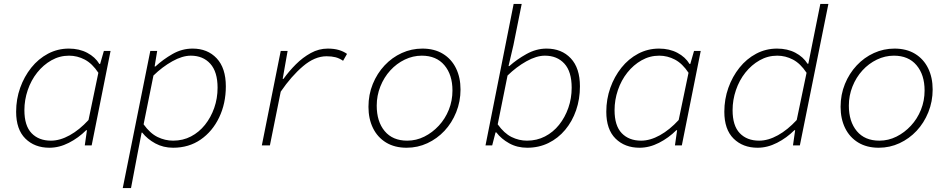

<svg xmlns="http://www.w3.org/2000/svg" viewBox="-20 -739 4840 976"><path d="M231 12Q156 12 109 -34.5Q62 -81 62 -171Q62 -235 82.5 -292.5Q103 -350 139 -395Q175 -440 224 -466Q273 -492 330 -492Q383 -492 423.5 -470.5Q464 -449 485 -414H489L508 -480H542L446 0H411L422 -77H418Q379 -38 330 -13Q281 12 231 12ZM239 -24Q285 -24 334.5 -51.5Q384 -79 430 -129L480 -369Q449 -416 411 -436Q373 -456 331 -456Q283 -456 241.5 -432.5Q200 -409 169 -370Q138 -331 121 -281Q104 -231 104 -179Q104 -100 140.5 -62Q177 -24 239 -24Z M604 217 744 -480H779L766 -401H770Q809 -437 857 -464.5Q905 -492 959 -492Q1035 -492 1081.5 -442.5Q1128 -393 1128 -300Q1128 -213 1094 -142Q1060 -71 1000 -29.5Q940 12 860 12Q810 12 769.5 -10Q729 -32 703 -65H700L679 43L646 217ZM860 -24Q910 -24 951 -45.5Q992 -67 1022 -104.5Q1052 -142 1069 -190.5Q1086 -239 1086 -293Q1086 -374 1049 -415Q1012 -456 950 -456Q907 -456 856 -427.5Q805 -399 760 -355L710 -107Q743 -61 781 -42.5Q819 -24 860 -24Z M1311 0 1407 -480H1442L1417 -338H1421Q1449 -377 1484 -412Q1519 -447 1560 -469.5Q1601 -492 1646 -492Q1678 -492 1702 -485Q1726 -478 1744 -465L1724 -430Q1705 -443 1685.5 -448Q1666 -453 1640 -453Q1580 -453 1520.5 -402.5Q1461 -352 1407 -273L1352 0Z M2047 12Q1986 12 1942.5 -14.5Q1899 -41 1876 -88Q1853 -135 1853 -196Q1853 -258 1875 -312Q1897 -366 1935 -406.5Q1973 -447 2022.5 -469.5Q2072 -492 2127 -492Q2188 -492 2231.5 -465.5Q2275 -439 2298 -392Q2321 -345 2321 -284Q2321 -223 2299 -168.5Q2277 -114 2239.5 -74Q2202 -34 2152.5 -11Q2103 12 2047 12ZM2050 -24Q2096 -24 2137 -44.5Q2178 -65 2210.5 -100Q2243 -135 2261.5 -181Q2280 -227 2280 -279Q2280 -359 2239 -407.5Q2198 -456 2124 -456Q2079 -456 2037.5 -436Q1996 -416 1964 -381Q1932 -346 1913.5 -299.5Q1895 -253 1895 -202Q1895 -121 1935.5 -72.5Q1976 -24 2050 -24Z M2660 12Q2609 12 2568.5 -10.5Q2528 -33 2503 -66H2499L2482 0H2448L2591 -719H2632L2590 -510L2565 -403H2569Q2607 -437 2656.5 -464.5Q2706 -492 2758 -492Q2835 -492 2881.5 -442.5Q2928 -393 2928 -300Q2928 -235 2908.5 -178.5Q2889 -122 2853 -79Q2817 -36 2768 -12Q2719 12 2660 12ZM2659 -24Q2709 -24 2750.5 -45.5Q2792 -67 2822 -104.5Q2852 -142 2869 -190.5Q2886 -239 2886 -293Q2886 -375 2849 -415.5Q2812 -456 2750 -456Q2707 -456 2656 -427.5Q2605 -399 2560 -355L2510 -107Q2543 -61 2580.5 -42.5Q2618 -24 2659 -24Z M3231 12Q3156 12 3109 -34.5Q3062 -81 3062 -171Q3062 -235 3082.5 -292.5Q3103 -350 3139 -395Q3175 -440 3224 -466Q3273 -492 3330 -492Q3383 -492 3423.5 -470.5Q3464 -449 3485 -414H3489L3508 -480H3542L3446 0H3411L3422 -77H3418Q3379 -38 3330 -13Q3281 12 3231 12ZM3239 -24Q3285 -24 3334.5 -51.5Q3384 -79 3430 -129L3480 -369Q3449 -416 3411 -436Q3373 -456 3331 -456Q3283 -456 3241.5 -432.5Q3200 -409 3169 -370Q3138 -331 3121 -281Q3104 -231 3104 -179Q3104 -100 3140.5 -62Q3177 -24 3239 -24Z M3831 12Q3756 12 3709 -34.5Q3662 -81 3662 -171Q3662 -235 3682.5 -292.5Q3703 -350 3739 -395Q3775 -440 3824 -466Q3873 -492 3930 -492Q3983 -492 4023 -471Q4063 -450 4085 -415H4089L4108 -510L4150 -719H4191L4046 0H4011L4022 -77H4018Q3979 -38 3930 -13Q3881 12 3831 12ZM3839 -24Q3885 -24 3934.5 -51.5Q3984 -79 4030 -129L4080 -369Q4049 -416 4011 -436Q3973 -456 3931 -456Q3883 -456 3841.5 -432.5Q3800 -409 3769 -370Q3738 -331 3721 -281Q3704 -231 3704 -179Q3704 -100 3740.5 -62Q3777 -24 3839 -24Z M4447 12Q4386 12 4342.5 -14.5Q4299 -41 4276 -88Q4253 -135 4253 -196Q4253 -258 4275 -312Q4297 -366 4335 -406.5Q4373 -447 4422.5 -469.5Q4472 -492 4527 -492Q4588 -492 4631.5 -465.5Q4675 -439 4698 -392Q4721 -345 4721 -284Q4721 -223 4699 -168.5Q4677 -114 4639.5 -74Q4602 -34 4552.5 -11Q4503 12 4447 12ZM4450 -24Q4496 -24 4537 -44.5Q4578 -65 4610.5 -100Q4643 -135 4661.5 -181Q4680 -227 4680 -279Q4680 -359 4639 -407.5Q4598 -456 4524 -456Q4479 -456 4437.5 -436Q4396 -416 4364 -381Q4332 -346 4313.5 -299.5Q4295 -253 4295 -202Q4295 -121 4335.5 -72.5Q4376 -24 4450 -24Z"/></svg>

Font: Source Code Pro ExtraLight Light
Style: Italic
Weight: 300
Italic angle: -11°
Monospace: yes
Version: Version 1.016;hotconv 1.0.116;makeotfexe 2.5.65601